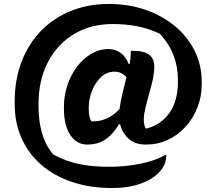

<svg xmlns="http://www.w3.org/2000/svg" viewBox="-20 -766 1090 967"><path d="M418 -38Q367 -38 334.5 -85.5Q302 -133 302 -219V-227Q302 -286 320 -338.5Q338 -391 369 -431.5Q400 -472 440.5 -495.5Q481 -519 526 -519Q562 -519 588.5 -499Q615 -479 628 -444H633Q639 -477 639 -510H650Q708 -510 733.5 -488.5Q759 -467 757 -423Q755 -385 744.5 -343.5Q734 -302 722.5 -262Q711 -222 706 -190Q703 -163 705 -147Q707 -131 714 -119H720Q795 -140 835.5 -200.5Q876 -261 876 -352V-365Q876 -498 785 -596Q728 -623 669.5 -634Q611 -645 547 -645Q436 -645 352 -594Q268 -543 221 -452.5Q174 -362 174 -241V-231Q174 -157 191.5 -95.5Q209 -34 249 13Q314 47 379.5 60.5Q445 74 529 74Q580 74 632.5 67.5Q685 61 732 47.5Q779 34 813 14H817V19Q817 68 776 107Q743 140 684 160.5Q625 181 545 181Q435 181 344.5 151Q254 121 189 65Q124 9 89 -69Q54 -147 54 -242V-255Q54 -365 88.5 -455Q123 -545 186 -610Q249 -675 336 -710.5Q423 -746 528 -746Q628 -746 713 -716.5Q798 -687 861.5 -634Q925 -581 960.5 -509.5Q996 -438 996 -354V-342Q996 -278 973.5 -222.5Q951 -167 912.5 -125.5Q874 -84 824 -61Q774 -38 718 -38H714Q659 -38 627 -68Q595 -98 585 -140H579Q551 -92 513 -65Q475 -38 418 -38ZM440 -155Q482 -153 518 -169.5Q554 -186 582 -217Q587 -256 597.5 -298Q608 -340 617 -377Q606 -390 591 -397.5Q576 -405 557 -405Q517 -405 488 -377Q459 -349 443 -307.5Q427 -266 427 -225V-216Q427 -194 430 -180.5Q433 -167 440 -155Z"/></svg>

Font: Recursive Sn Csl St
Style: Bold
Weight: 700
Version: Version 1.079;hotconv 1.0.112;makeotfexe 2.5.65598; ttfautoh